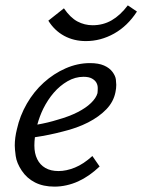

<svg xmlns="http://www.w3.org/2000/svg" viewBox="-20 -685 530 715"><path d="M183 10Q141 10 110.5 -5.5Q80 -21 61 -49.5Q42 -78 38.5 -104Q35 -130 35 -143Q35 -172 43 -204Q54 -254 80 -299Q106 -344 143 -377.5Q180 -411 224.5 -430.5Q269 -450 315 -450Q347 -450 367.5 -441Q388 -432 399 -417Q410 -402 411.5 -389Q413 -376 413 -369Q413 -356 410 -342Q403 -306 376 -278Q349 -250 308 -229Q267 -208 213 -195Q164 -182 110 -174Q108 -158 108 -143Q108 -114 118.5 -92.5Q129 -71 149 -59.5Q169 -48 198 -48Q227 -48 259 -61Q291 -74 324 -104L351 -65Q332 -47 312 -33Q292 -19 271 -9.5Q250 0 227.5 5Q205 10 183 10ZM141 -280Q127 -251 119 -221Q159 -228 194 -239Q237 -251 268.5 -267Q300 -283 319 -301.5Q338 -320 343 -338Q344 -346 344 -357Q344 -368 339 -377Q334 -386 322.5 -392.5Q311 -399 291 -399Q260 -399 231.5 -382.5Q203 -366 180.5 -340Q158 -314 141 -280ZM300 -532Q255 -532 219 -551.5Q183 -571 160 -608L218 -654Q242 -619 268.5 -605Q295 -591 325 -591Q364 -591 396 -609.5Q428 -628 456 -665L490 -642Q455 -588 405 -560Q355 -532 300 -532Z"/></svg>

Font: Isabella Sans
Style: Italic
Weight: 400
Italic angle: -12°
Designer: Christian Thalmann (Catharsis Fonts), Cristiano Sobral
Foundry: The Isabella Sans Project Authors
Version: Version 2.026; ttfautohint (v1.8.4.7-5d5b-dirty)